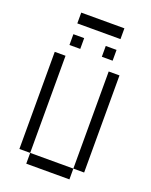

<svg xmlns="http://www.w3.org/2000/svg" viewBox="-160 -960 820 1045"><g transform="rotate(20 250.0 -437.5)"><path d="M187.5 -687.5V-750H125V-687.5ZM375 -687.5V-750H312.5V-687.5ZM375 -812.5V-875H125V-812.5ZM125 -62.5V0H375V-62.5ZM125 -62.5V-625H62.5V-62.5ZM375 -62.5H437.5V-625H375Z"/></g></svg>

Font: Unifont
Style: Regular
Weight: 500
Version: Version 13.0.05